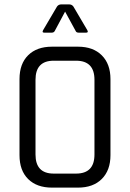

<svg xmlns="http://www.w3.org/2000/svg" viewBox="-20 -856 593 876"><path d="M373 -707H339Q328 -707 325 -715L277 -803L230 -715Q226 -707 216 -707H182Q170 -707 177 -719L240 -826Q247 -836 260 -836H295Q308 -836 315 -826L378 -719Q385 -707 373 -707ZM225 -64H327Q411 -64 411 -151V-492Q411 -579 327 -579H225Q142 -579 142 -492V-151Q142 -64 225 -64ZM336 0H217Q148 0 108.5 -39Q69 -78 69 -148V-495Q69 -565 108.5 -604Q148 -643 217 -643H336Q405 -643 444.5 -603.5Q484 -564 484 -495V-148Q484 -79 444.5 -39.5Q405 0 336 0Z"/></svg>

Font: Rajdhani Medium
Style: Regular
Weight: 500
Designer: Satya Rajpurohit, Jyotish Sonowal
Foundry: Indian Type Foundry
Version: Version 1.201 February 1, 2022